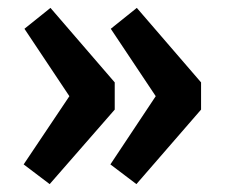

<svg xmlns="http://www.w3.org/2000/svg" viewBox="-20 -513 576 487"><path d="M108 -493 271 -304V-235L106 -46L40 -96L156 -269L42 -440ZM261 -440 327 -493 490 -304V-235L326 -46L260 -96L375 -269Z"/></svg>

Font: Bitter Pro
Style: Bold
Weight: 700
Designer: Sol Matas, and Bitter project Authors
Foundry: Sol Matas
Version: Version 1.010